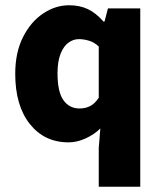

<svg xmlns="http://www.w3.org/2000/svg" viewBox="-20 -530 616 731"><path d="M356 181V33L362 -41Q339 -18 306 -3Q273 12 241 12Q149 12 93.5 -58Q38 -128 38 -249Q38 -330 67.5 -388.5Q97 -447 144 -478.5Q191 -510 243 -510Q283 -510 314 -495.5Q345 -481 374 -448H378L391 -498H514V181ZM283 -117Q305 -117 323 -126Q341 -135 356 -158V-353Q339 -369 319 -375Q299 -381 280 -381Q259 -381 240.5 -367.5Q222 -354 210.5 -325Q199 -296 199 -251Q199 -180 221.5 -148.5Q244 -117 283 -117Z"/></svg>

Font: Mada ExtraBold
Style: Regular
Weight: 800
Designer: Khaled Hosny
Version: Version 1.5